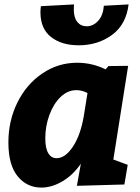

<svg xmlns="http://www.w3.org/2000/svg" viewBox="-20 -835 634 869"><path d="M560 -537 493 -113 558 -89 543 0 328 6 346 -94Q310 -42 262 -14Q214 14 167 14Q102 14 60 -37Q18 -88 18 -190Q18 -289 59 -371.5Q100 -454 171.5 -502.5Q243 -551 329 -551Q397 -551 458 -521L471 -536ZM359 -308 376 -414Q351 -427 326 -427Q286 -427 254 -396Q222 -365 203.5 -314.5Q185 -264 185 -209Q185 -164 198.5 -141.5Q212 -119 236 -119Q275 -119 309.5 -170.5Q344 -222 359 -308ZM163 -780Q163 -789 165 -807L315 -815Q314 -807 314 -793Q314 -755 330 -735.5Q346 -716 372 -716Q402 -716 424.5 -741Q447 -766 450 -809L562 -815Q551 -724 487 -677Q423 -630 336 -630Q259 -630 211 -667.5Q163 -705 163 -780Z"/></svg>

Font: Bitter Pro ExtraBold
Style: Italic
Weight: 800
Italic angle: -9°
Designer: Sol Matas, and Bitter project Authors
Foundry: Sol Matas
Version: Version 1.010